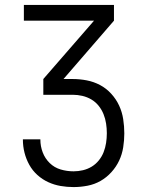

<svg xmlns="http://www.w3.org/2000/svg" viewBox="-20 -550 590 780"><path d="M279 210Q252 210 226 205.5Q200 201 176 190Q152 179 132 161Q112 143 99 119.5Q86 96 79.5 70Q73 44 73 18V16H144V17Q144 44 153.5 69Q163 94 182 112.5Q201 131 226.5 138.5Q252 146 279 146Q298 146 317 141.5Q336 137 352.5 127Q369 117 381.5 101.5Q394 86 401 68Q408 50 411 30.5Q414 11 414 -9Q414 -28 411 -48Q408 -68 400.5 -86.5Q393 -105 380.5 -120.5Q368 -136 351 -146Q334 -156 314.5 -160.5Q295 -165 275 -165H156V-229L362 -466H77V-530H443V-466L238 -229H275Q304 -229 332.5 -223.5Q361 -218 386.5 -204.5Q412 -191 432 -169Q452 -147 464 -121Q476 -95 480.5 -66Q485 -37 485 -8Q485 20 480.5 48.5Q476 77 464 102.5Q452 128 432.5 149.5Q413 171 388.5 185Q364 199 335.5 204.5Q307 210 279 210Z"/></svg>

Font: Lode Term
Style: Regular
Weight: 400
Monospace: yes
Designer: Belleve Invis
Foundry: Belleve Invis
Version: Version 29.2.0